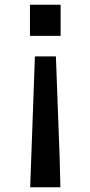

<svg xmlns="http://www.w3.org/2000/svg" viewBox="-20 -581 383 814"><path d="M237 -429V-561H107V-429ZM108 213H236L233 91L217 -342H128Z"/></svg>

Font: Bithumb Trading Sans Semibold
Style: Regular
Weight: 600
Designer: HamHyungwon
Foundry: Bithumb
Version: Version 1.100;Glyphs 3.1.2 (3151)